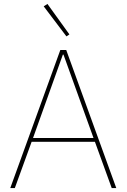

<svg xmlns="http://www.w3.org/2000/svg" viewBox="-20 -951 640 971"><path d="M316 -767 331 -777 220 -931 201 -919ZM568 0 315 -698H285L32 0H55L140 -234H460L545 0ZM453 -253H147L298 -675H301Z"/></svg>

Font: IBM Plex Sans Thai Looped Thin
Style: Regular
Weight: 100
Designer: Mike Abbink, Paul van der Laan, Pieter van Rosmalen, Ben Mitchell, Mark Frömberg
Foundry: Bold Monday
Version: Version 1.1